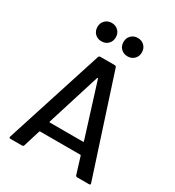

<svg xmlns="http://www.w3.org/2000/svg" viewBox="-213 -1036 1056 1159"><g transform="rotate(30 315.0 -456.0)"><path d="M588.9 0H506.8Q498 0 495.1 -7.8L459 -125Q457.5 -127.9 455.1 -127.9H173.8Q171.4 -127.9 169.9 -125L133.8 -7.8Q130.9 0 122.1 0H41Q29.8 0 33.2 -11.2L252 -691.9Q255.4 -700.2 264.2 -700.2H363.8Q372.6 -700.2 376 -691.9L597.2 -11.2L598.1 -6.8Q598.1 0 588.9 0ZM311 -580.1 194.8 -209Q193.4 -204.1 199.2 -204.1H429.2Q434.6 -204.1 433.1 -209L316.9 -580.1Q314.9 -582 314 -582Q313 -582 311 -580.1ZM449.7 -802.2Q431.6 -784.2 403.8 -784.2Q376 -784.2 357.9 -802.2Q339.8 -820.3 339.8 -848.1Q339.8 -876 357.9 -894Q376 -912.1 403.8 -912.1Q431.6 -912.1 449.7 -894Q467.8 -876 467.8 -848.1Q467.8 -820.3 449.7 -802.2ZM268.1 -802.2Q250 -784.2 222.2 -784.2Q194.3 -784.2 176.3 -802.2Q158.2 -820.3 158.2 -848.1Q158.2 -876 176.3 -894Q194.3 -912.1 222.2 -912.1Q250 -912.1 268.1 -894Q286.1 -876 286.1 -848.1Q286.1 -820.3 268.1 -802.2Z"/></g></svg>

Font: Gruenseis Font Medium
Style: Regular
Weight: 500
Designer: Jeremy Tribby
Foundry: Tribby Type
Version: Version 1.408;Glyphs 3.1.2 (3151)